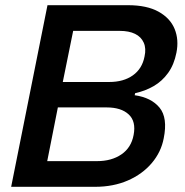

<svg xmlns="http://www.w3.org/2000/svg" viewBox="-20 -720 713 740"><path d="M537 -502Q544 -533 534 -555.5Q524 -578 500.5 -589.5Q477 -601 441 -601H262L222 -404H401Q456 -404 492 -429.5Q528 -455 537 -502ZM23 0 163 -700H473Q546 -700 591 -675Q636 -650 653 -608.5Q670 -567 660 -517Q651 -471 628 -439Q605 -407 572 -388Q539 -369 501 -361L499 -353Q563 -344 595 -305Q627 -266 611 -187Q601 -134 565 -91.5Q529 -49 473 -24.5Q417 0 346 0ZM162 -99H354Q410 -99 448 -125Q486 -151 495 -200Q505 -252 476 -279Q447 -306 391 -306H203Z"/></svg>

Font: Albert Sans SemiBold
Style: Italic
Weight: 600
Italic angle: -11.25°
Designer: Andreas Rasmussen
Foundry: a.Foundry
Version: Version 1.025